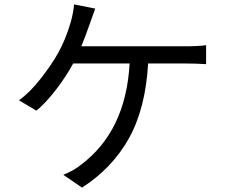

<svg xmlns="http://www.w3.org/2000/svg" viewBox="-20 -812 1040 871"><path d="M915 -607V-521Q867 -524 821 -524H652Q640 -318 564 -183Q488 -48 352 39L267 -19Q315 -38 348 -65Q551 -218 568 -524H312Q280 -465 233.5 -404.5Q187 -344 145 -310L66 -357Q115 -392 164 -454.5Q213 -517 244 -572Q278 -633 301 -712Q313 -755 316 -792L412 -773Q401 -744 387 -703Q367 -646 349 -602H821Q879 -602 915 -607Z"/></svg>

Font: Noto Sans SC
Style: Regular
Weight: 400
Designer: Ryoko NISHIZUKA ____ (kana & ideographs); Paul D. Hunt (Latin, Greek & Cyrillic); Wenlong ZHANG ___ (bopomofo); Sandoll 
Foundry: Adobe Systems Incorporated
Version: Version 1.004